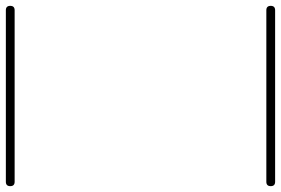

<svg xmlns="http://www.w3.org/2000/svg" viewBox="-187 -423 960 656"><g transform="rotate(90 293.0 -95.0)"><path d="M0 -555Q146 -555 292.5 -555Q439 -555 586 -555Q601 -555 601 -540Q601 -525 586 -525Q439 -525 292.5 -525Q146 -525 0 -525Q-15 -525 -15 -540Q-15 -555 0 -555ZM0 335Q146 335 292.5 335Q439 335 586 335Q601 335 601 350Q601 365 586 365Q439 365 292.5 365Q146 365 0 365Q-15 365 -15 350Q-15 335 0 335Z"/></g></svg>

Font: FRB American Cursive Just Guidelines
Style: Italic
Weight: 400
Italic angle: -25°
Version: Version 2.0;Modular Font Editor K font №1